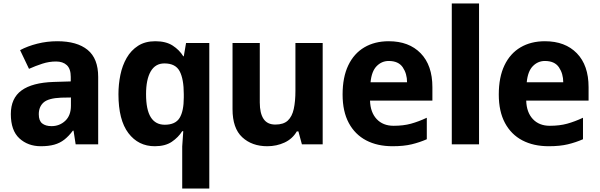

<svg xmlns="http://www.w3.org/2000/svg" viewBox="-20 -826 3433 1099"><path d="M214 11Q140 11 91 -34Q42 -79 42 -173Q42 -264 103.5 -308.5Q165 -353 287 -357L385 -360V-386Q385 -432 362.5 -453Q340 -474 301 -474Q261 -474 222.5 -461.5Q184 -449 146 -432L95 -539Q138 -562 193.5 -576Q249 -590 308 -590Q421 -590 481.5 -540.5Q542 -491 542 -386V0H413L401 -78H397Q374 -47 348.5 -27Q323 -7 290.5 2Q258 11 214 11ZM275 -104Q321 -104 353.5 -134.5Q386 -165 386 -221V-268L330 -267Q257 -264 229.5 -239.5Q202 -215 202 -172Q202 -135 221.5 -119.5Q241 -104 275 -104Z M1023 253V12L1029 -75H1023Q1001 -40 963.5 -14.5Q926 11 866 11Q772 11 715 -64Q658 -139 658 -287Q658 -343 669 -397Q680 -451 705 -494.5Q730 -538 770.5 -564Q811 -590 869 -590Q930 -590 968.5 -565Q1007 -540 1029 -504H1032L1045 -580H1178V253ZM923 -112Q984 -112 1008 -151Q1032 -190 1032 -268V-287Q1032 -373 1008.5 -418Q985 -463 921 -463Q869 -463 842.5 -417Q816 -371 816 -287Q816 -198 843 -155Q870 -112 923 -112Z M1510 11Q1422 11 1366.5 -40.5Q1311 -92 1311 -201V-580H1467V-239Q1467 -178 1488.5 -145.5Q1510 -113 1556 -113Q1603 -113 1627.5 -136Q1652 -159 1661.5 -202.5Q1671 -246 1671 -306V-580H1827V0H1708L1688 -74H1679Q1654 -31 1608.5 -10Q1563 11 1510 11Z M2227 11Q2140 11 2076 -22.5Q2012 -56 1976.5 -122Q1941 -188 1941 -285Q1941 -384 1973.5 -452Q2006 -520 2065.5 -555Q2125 -590 2205 -590Q2321 -590 2388 -521Q2455 -452 2455 -327V-250H2098Q2100 -183 2136 -144.5Q2172 -106 2233 -106Q2289 -106 2332.5 -118Q2376 -130 2423 -152V-29Q2382 -11 2336.5 0Q2291 11 2227 11ZM2101 -355H2310Q2310 -404 2285.5 -440.5Q2261 -477 2205 -477Q2165 -477 2136 -447.5Q2107 -418 2101 -355Z M2566 0V-806H2722V0Z M3121 11Q3034 11 2970 -22.5Q2906 -56 2870.5 -122Q2835 -188 2835 -285Q2835 -384 2867.5 -452Q2900 -520 2959.5 -555Q3019 -590 3099 -590Q3215 -590 3282 -521Q3349 -452 3349 -327V-250H2992Q2994 -183 3030 -144.5Q3066 -106 3127 -106Q3183 -106 3226.5 -118Q3270 -130 3317 -152V-29Q3276 -11 3230.5 0Q3185 11 3121 11ZM2995 -355H3204Q3204 -404 3179.5 -440.5Q3155 -477 3099 -477Q3059 -477 3030 -447.5Q3001 -418 2995 -355Z"/></svg>

Font: Menbere
Style: Regular
Weight: 400
Designer: Aleme Tadesse
Foundry: Sorkin Type Co
Version: Version 1.000